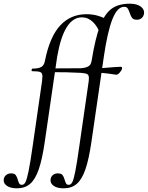

<svg xmlns="http://www.w3.org/2000/svg" viewBox="-130 -746 801 1041"><path d="M-110 232Q-110 215 -98.5 204.5Q-87 194 -70 194Q-52 194 -45 203Q-38 212 -33 230Q-29 244 -25 250Q-21 256 -11 256Q1 256 8.5 240.5Q16 225 25 181.5Q34 138 47 47L98 -306Q100 -326 100 -332Q100 -350 89 -355Q78 -360 44 -360Q41 -360 41 -365Q41 -368 42.5 -371Q44 -374 45 -374Q80 -374 95 -383.5Q110 -393 114 -418Q140 -547 196.5 -608Q253 -669 339 -669Q375 -669 406 -659Q437 -649 460 -634L414 -559Q400 -602 373.5 -627Q347 -652 314 -652Q217 -652 180 -439L113 21Q99 118 80 172.5Q61 227 33 251Q5 275 -38 275Q-72 275 -91 262.5Q-110 250 -110 232ZM352 -323Q352 -339 343 -344Q334 -349 309 -351Q239 -355 134 -355L135 -375Q271 -375 308 -376Q337 -378 351 -387.5Q365 -397 368 -418L382 -367L351 -306Q352 -313 352 -323ZM144 232Q144 215 155 204.5Q166 194 183 194Q202 194 209 203Q216 212 221 230Q225 244 229 250Q233 256 243 256Q255 256 262.5 240.5Q270 225 278.5 182Q287 139 300 47L351 -306Q353 -326 353 -332Q353 -351 342.5 -355.5Q332 -360 298 -360Q295 -360 295 -365Q295 -368 296.5 -371Q298 -374 299 -374Q334 -374 348.5 -383.5Q363 -393 367 -418Q387 -541 412.5 -606.5Q438 -672 475.5 -699Q513 -726 574 -726Q612 -726 633 -710.5Q654 -695 651 -672Q648 -656 637.5 -647.5Q627 -639 612 -639Q594 -639 586.5 -648.5Q579 -658 573 -677Q567 -694 561.5 -701.5Q556 -709 543 -709Q506 -709 479.5 -642Q453 -575 433 -439L366 21Q352 118 333 172.5Q314 227 286 251Q258 275 215 275Q181 275 162.5 262.5Q144 250 144 232ZM386 -352 388 -376Q426 -376 488 -382L525 -384Q532 -384 532 -376Q532 -368 520.5 -354Q509 -340 499 -341Q493 -342 457.5 -347Q422 -352 386 -352Z"/></svg>

Font: Cormorant Garamond Medium
Style: Italic
Weight: 500
Italic angle: -10°
Designer: Christian Thalmann (Catharsis Fonts)
Foundry: Catharsis Fonts
Version: Version 4.000